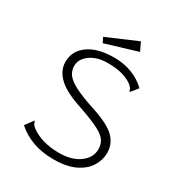

<svg xmlns="http://www.w3.org/2000/svg" viewBox="-184 -903 969 1038"><g transform="rotate(30 300.0 -384.5)"><path d="M302 10Q230 10 173 -10.5Q116 -31 72 -70L103 -112L109 -120L114 -115Q114 -108 118 -101.5Q122 -95 134 -85Q166 -61 211 -48Q256 -35 310 -35Q390 -35 438 -70.5Q486 -106 486 -158Q486 -189 471 -211.5Q456 -234 415 -255Q374 -276 297 -303Q187 -338 141 -381.5Q95 -425 95 -479Q95 -548 153 -589.5Q211 -631 314 -631Q375 -631 426 -611Q477 -591 513 -555L484 -519L478 -512L473 -516Q473 -523 469 -529.5Q465 -536 453 -547Q424 -568 386.5 -578Q349 -588 301 -588Q234 -589 190.5 -558.5Q147 -528 147 -484Q147 -454 164.5 -430.5Q182 -407 227 -384Q272 -361 355 -334Q458 -300 497.5 -260.5Q537 -221 537 -165Q537 -120 512 -80Q487 -40 435 -15Q383 10 302 10ZM219 -667 204 -698 393 -779 418 -727Z"/></g></svg>

Font: Inconsolata Expanded Light
Style: Regular
Weight: 300
Width: 7
Monospace: yes
Designer: Raph Levien, Cyreal, Brenton Simpson
Foundry: Raph Levien, Cyreal, Google
Version: Version 3.001; ttfautohint (v1.8.2.53-6de2)